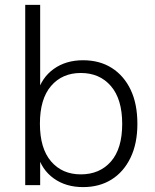

<svg xmlns="http://www.w3.org/2000/svg" viewBox="-20 -756 631 784"><path d="M319 8Q249 8 199.5 -27.5Q150 -63 133 -126H144V0H83V-736H144V-377H133Q150 -439 199.5 -474.5Q249 -510 319 -510Q387 -510 436.5 -478.5Q486 -447 513.5 -389.5Q541 -332 541 -250Q541 -170 513 -112Q485 -54 435.5 -23Q386 8 319 8ZM310 -44Q387 -44 433 -96.5Q479 -149 479 -250Q479 -351 433 -404.5Q387 -458 310 -458Q234 -458 188.5 -405Q143 -352 143 -251Q143 -150 188.5 -97Q234 -44 310 -44Z"/></svg>

Font: Mulish ExtraLight Light
Style: Regular
Weight: 300
Version: Version 3.603